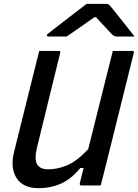

<svg xmlns="http://www.w3.org/2000/svg" viewBox="-20 -965 720 999"><path d="M181 14Q99 14 65.5 -39.5Q32 -93 54 -178Q77 -270 104 -379Q131 -488 159 -600Q165 -625 171.5 -650Q178 -675 184 -700H285Q297 -700 293 -689Q261 -561 230 -432.5Q199 -304 172 -195Q158 -137 173 -110.5Q188 -84 231 -84Q280 -84 330.5 -105.5Q381 -127 439 -189Q471 -317 503 -445Q535 -573 567 -700H668Q680 -700 676 -689Q640 -544 603.5 -398Q567 -252 531 -106Q524 -78 517 -51Q510 -24 504 0H403Q398 0 396 -3.5Q394 -7 395 -11Q405 -49 415 -91H398Q352 -35 299 -10.5Q246 14 181 14ZM431 -945H533Q540 -945 545 -942Q550 -939 561 -925Q570 -914 590.5 -888.5Q611 -863 635 -832.5Q659 -802 680 -775H591Q579 -775 575 -777Q571 -779 564 -785Q552 -797 531.5 -819.5Q511 -842 480 -875H470Q425 -843 390 -818.5Q355 -794 327 -775H234Q223 -775 224 -782Q225 -786 230 -790Q235 -794 253 -808Q275 -825 308.5 -851Q342 -877 376 -903Q410 -929 431 -945Z"/></svg>

Font: Recursive Sn Lnr St Med
Style: Italic
Weight: 500
Italic angle: -15°
Version: Version 1.079;hotconv 1.0.112;makeotfexe 2.5.65598; ttfautoh